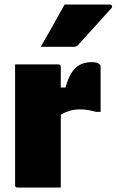

<svg xmlns="http://www.w3.org/2000/svg" viewBox="-20 -833 518 853"><path d="M223 -444H271Q281 -481 296 -506.5Q311 -532 333.5 -544.5Q356 -557 387 -557Q403 -557 411 -554Q419 -551 422 -547Q425 -545 426 -542.5Q427 -540 427 -535Q427 -528 427 -504.5Q427 -481 427 -450Q427 -419 427 -388.5Q427 -358 427 -336H407Q389 -341 371.5 -344Q354 -347 336 -347Q312 -347 292 -341.5Q272 -336 255 -326Q238 -316 223 -302ZM250 0Q224 0 189 0Q154 0 119 0Q84 0 58 0Q55 0 53 -0.5Q51 -1 49.5 -2.5Q48 -4 47.5 -6Q47 -8 47 -11Q47 -29 47 -65.5Q47 -102 47 -149.5Q47 -197 47 -249.5Q47 -302 47 -353.5Q47 -405 47 -449Q47 -476 47 -501Q47 -526 47 -547Q76 -547 111.5 -547Q147 -547 181.5 -547Q216 -547 239 -547Q243 -547 245 -545.5Q247 -544 248.5 -542Q250 -540 250 -536Q250 -482 250 -428.5Q250 -375 250 -321.5Q250 -268 250 -214.5Q250 -161 250 -107.5Q250 -54 250 0ZM267 -813Q320 -813 368.5 -813Q417 -813 468 -813Q474 -813 477 -807.5Q480 -802 475 -797Q450 -769 427 -743.5Q404 -718 380 -691.5Q356 -665 326 -632Q324 -629 319 -627Q314 -625 307 -625Q271 -625 232.5 -625Q194 -625 161 -625Q179 -656 196.5 -687Q214 -718 231.5 -749.5Q249 -781 267 -813Z"/></svg>

Font: Recursive Black
Style: Regular
Weight: 900
Version: Version 1.085